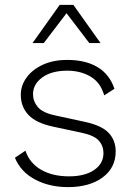

<svg xmlns="http://www.w3.org/2000/svg" viewBox="-20 -755 545 785"><path d="M258 10Q182 10 123.5 -21Q65 -52 41 -110L84 -139Q101 -88 148 -61Q195 -34 262 -34Q327 -34 365 -60Q403 -86 403 -129Q403 -158 384.5 -179.5Q366 -201 315 -212L198 -237Q127 -252 96 -285.5Q65 -319 65 -367Q65 -406 89 -438.5Q113 -471 155.5 -490.5Q198 -510 255 -510Q330 -510 379 -480.5Q428 -451 448 -392L406 -365Q391 -418 350 -442Q309 -466 255 -466Q191 -466 153 -438.5Q115 -411 115 -370Q115 -341 134.5 -317.5Q154 -294 206 -283L326 -257Q396 -242 424.5 -211.5Q453 -181 453 -136Q453 -69 399.5 -29.5Q346 10 258 10ZM391 -579H345L252 -701L159 -579H113L224 -735H280Z"/></svg>

Font: Work Sans Light
Style: Regular
Weight: 300
Designer: Wei Huang
Foundry: Wei Huang
Version: Version 2.012; ttfautohint (v1.8.3)